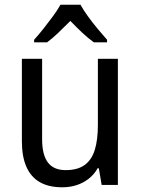

<svg xmlns="http://www.w3.org/2000/svg" viewBox="-20 -786 599 816"><path d="M481 -536V0H412L400 -71H395Q380 -44 356.5 -26Q333 -8 305 1Q277 10 245 10Q187 10 149 -12Q111 -34 92 -77.5Q73 -121 73 -186V-536H159V-195Q159 -128 183.5 -95.5Q208 -63 259 -63Q310 -63 340 -85Q370 -107 383 -149.5Q396 -192 396 -255V-536ZM322 -766Q334 -744 353.5 -717Q373 -690 395 -663.5Q417 -637 435 -617V-606H379Q355 -623 329.5 -647Q304 -671 279 -697Q253 -671 228 -647Q203 -623 180 -606H125V-617Q144 -638 165 -664.5Q186 -691 205.5 -717.5Q225 -744 237 -766Z"/></svg>

Font: Noto Sans Arabic SemiCondensed
Style: Regular
Weight: 400
Width: 4
Designer: Monotype Design Team, Nadine Chahine, Nizar Qandah and Khaled Hosny
Foundry: Monotype Imaging Inc.
Version: Version 2.012